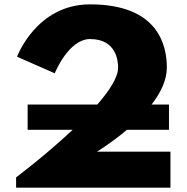

<svg xmlns="http://www.w3.org/2000/svg" viewBox="-20 -860 855 880"><path d="M392.7 -681C513.7 -681 521.3 -580 521.3 -550C521.3 -505.9 482 -445.1 426.2 -381H106.7V-265H313C188.3 -147.9 53.8 -47 53.8 -47V0H761.2V-165H424.5C424.5 -165 489.9 -204.2 561.6 -265H754.5V-381H674.9C715.6 -433.8 744.7 -491.8 744.7 -550C744.7 -654 704 -840 392.7 -840C146.2 -840 58.2 -600 58.2 -600L231 -524C231 -524 293.7 -681 392.7 -681Z"/></svg>

Font: Hussar
Style: BdWide
Weight: 700
Foundry: Cannot Into Space Fonts
Version: Version 2.00